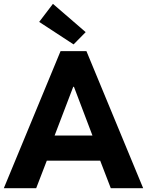

<svg xmlns="http://www.w3.org/2000/svg" viewBox="-25 -988 771 1008"><path d="M293 -719.7H428.7L726.6 0H556.6L501 -144.5H220.7L165 0H-4.9ZM180.7 -873 252.9 -967.8 424.8 -819.3 361.3 -754.9ZM460.4 -276.4 363.3 -532.2H359.4L261.7 -276.4Z"/></svg>

Font: Reddit Sans Vanilla ExtraBold
Style: Regular
Weight: 800
Designer: Stephen Hutchings
Foundry: Reddit
Version: Version 1.013